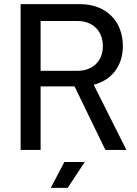

<svg xmlns="http://www.w3.org/2000/svg" viewBox="-20 -720 659 922"><path d="M430 -313C516 -335 570 -403 570 -499C570 -620 488 -700 365 -700H79V0H175V-305H338L486 0H587ZM175 -619H353C425 -619 474 -572 474 -498C474 -427 425 -380 353 -380H175ZM224 182H305L387 58H289Z"/></svg>

Font: Arthouse Owned Medium
Style: Regular
Weight: 500
Designer: Jeremy Tribby
Foundry: Tribby Type
Version: Version 1.000;PS 001.000;hotconv 1.0.88;makeotf.lib2.5.64775